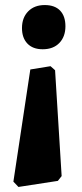

<svg xmlns="http://www.w3.org/2000/svg" viewBox="-20 -498 324 760"><path d="M67 -387Q67 -428 91.5 -453Q116 -478 157 -478Q197 -478 218 -456Q239 -434 239 -394Q239 -353 215 -328Q191 -303 149 -303Q110 -303 88.5 -325.5Q67 -348 67 -387ZM33 221 100 -223 180 -236 198 -220 224 199 209 218 53 242Z"/></svg>

Font: Alegreya ExtraBold
Style: Regular
Weight: 800
Designer: Juan Pablo del Peral
Foundry: Huerta Tipografica
Version: Version 2.007; ttfautohint (v1.6)